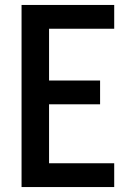

<svg xmlns="http://www.w3.org/2000/svg" viewBox="-20 -755 540 775"><path d="M67 0V-735H441V-639H178V-430H384V-334H178V-96H441V0Z"/></svg>

Font: Iosevka SS18
Style: Bold
Weight: 700
Monospace: yes
Designer: Belleve Invis
Foundry: Belleve Invis
Version: Version 25.1.1; ttfautohint (v1.8.4)